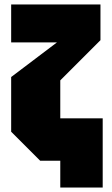

<svg xmlns="http://www.w3.org/2000/svg" viewBox="-20 -720 500 860"><path d="M160 0 30 -130V-375L235 -530H30V-700H430V-540L250 -360V-190H440V120H250V0Z"/></svg>

Font: Tektur Condensed Black
Style: Regular
Weight: 900
Width: 3
Designer: Adam Jagosz
Foundry: Adam Jagosz
Version: Version 1.005;gftools[0.9.30]